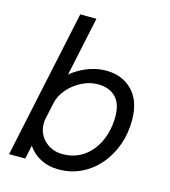

<svg xmlns="http://www.w3.org/2000/svg" viewBox="-116 -875 864 978"><g transform="rotate(15 316.0 -386.0)"><path d="M282.5 10Q229 10 185.5 -13.2Q142 -36.5 116.8 -78.2Q91.5 -120 91.5 -175Q91.5 -189.5 93.2 -202.5Q95 -215.5 98.5 -229.5L154 -231Q152 -223 151 -214Q150 -205 150 -196.5Q150 -160.5 167.5 -132Q185 -103.5 214.8 -87Q244.5 -70.5 282.5 -70.5Q333 -70.5 372 -91Q411 -111.5 438.2 -147Q465.5 -182.5 479.5 -228.2Q493.5 -274 493.5 -324.5Q493.5 -394 459.2 -427.5Q425 -461 365.5 -461Q323 -461 281.5 -440.2Q240 -419.5 209.8 -384.5Q179.5 -349.5 170 -306L105 -308Q119.5 -376.5 163.8 -428.5Q208 -480.5 267.8 -509.8Q327.5 -539 389 -539Q474 -539 527.2 -484.5Q580.5 -430 580.5 -328.5Q580.5 -259.5 558.8 -198.2Q537 -137 497.2 -90.2Q457.5 -43.5 402.8 -16.8Q348 10 282.5 10ZM20 0 186 -781.5H271.5L105.5 0Z"/></g></svg>

Font: Epilogue
Style: Italic
Weight: 400
Italic angle: -12°
Designer: Tyler Finck
Foundry: Etcetera Type Co
Version: Version 2.112